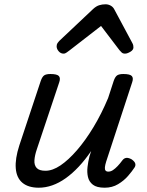

<svg xmlns="http://www.w3.org/2000/svg" viewBox="-20 -860 686 895"><path d="M161 15Q112 15 84.5 -8Q57 -31 53.5 -75.5Q50 -120 70 -182L170 -483Q177 -503 186.5 -509Q196 -515 215 -515Q246 -515 254.5 -505.5Q263 -496 256 -476L152 -165Q142 -136 140.5 -113Q139 -90 151 -77Q163 -64 192 -64Q225 -64 262 -89Q299 -114 338.5 -159.5Q378 -205 415.5 -267Q453 -329 484 -403L510 -483Q517 -503 526.5 -509Q536 -515 555 -515Q586 -515 594.5 -505.5Q603 -496 596 -476L475 -107Q470 -91 469 -80.5Q468 -70 472 -65Q476 -60 485 -60Q496 -60 506.5 -67Q517 -74 528 -85.5Q539 -97 550 -112Q558 -123 569 -124Q580 -125 594 -117Q608 -107 610.5 -97.5Q613 -88 607 -79Q596 -62 577 -40Q558 -18 530.5 -1.5Q503 15 468 15Q431 15 413 1Q395 -13 390 -35Q385 -57 388 -82Q391 -107 397 -131L405 -156Q377 -115 347 -83Q317 -51 286 -29Q255 -7 223.5 4Q192 15 161 15ZM276 -610Q263 -610 253.5 -621Q244 -632 244 -644Q244 -653 248 -659Q252 -665 256 -669L414 -818Q428 -831 442 -835.5Q456 -840 472 -840Q485 -840 496.5 -833.5Q508 -827 514 -814L596 -661Q600 -654 601 -649Q602 -644 602 -639Q602 -627 587.5 -618.5Q573 -610 563 -610Q553 -610 547.5 -615Q542 -620 537 -626L451 -739L304 -625Q298 -621 291 -615.5Q284 -610 276 -610Z"/></svg>

Font: Playwrite IN
Style: Regular
Weight: 400
Designer: Veronika Burian, José Scaglione
Foundry: TypeTogether
Version: Version 1.002